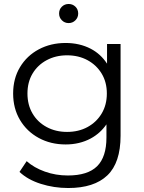

<svg xmlns="http://www.w3.org/2000/svg" viewBox="-20 -746 725 965"><path d="M317 -83Q375 -83 420 -107.5Q465 -132 491 -175.5Q517 -219 517 -276Q517 -333 491 -376Q465 -419 420 -443.5Q375 -468 317 -468Q260 -468 214.5 -443.5Q169 -419 143.5 -376Q118 -333 118 -276Q118 -219 143.5 -175.5Q169 -132 214.5 -107.5Q260 -83 317 -83ZM310 -20Q235 -20 175 -52.5Q115 -85 80.5 -143Q46 -201 46 -276Q46 -351 80.5 -408.5Q115 -466 175 -498Q235 -530 310 -530Q380 -530 436 -501Q486 -475 518 -426V-525H586V-64Q586 72 519.5 135.5Q453 199 323 199Q251 199 185 178Q119 157 78 118L114 64Q151 97 205.5 116.5Q260 136 321 136Q421 136 468 89.5Q515 43 515 -55V-121Q484 -76 436 -50Q380 -20 310 -20ZM277 -678Q277 -699 291 -712.5Q305 -726 325 -726Q345 -726 359 -712.5Q373 -699 373 -678Q373 -658 359 -644Q345 -630 325 -630Q305 -630 291 -644Q277 -658 277 -678Z"/></svg>

Font: Modern
Style: Small
Weight: 400
Designer: Julieta Ulanovsky
Foundry: Julieta Ulanovsky
Version: Version 8.000